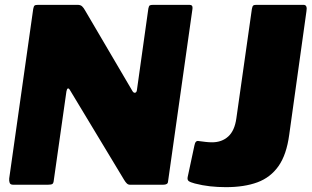

<svg xmlns="http://www.w3.org/2000/svg" viewBox="-20 -762 1285 792"><path d="M762 -742Q776 -742 774 -726L673 -12Q672 0 653 0H516Q509 0 503.5 -5Q498 -10 492 -20L267 -393Q264 -398 260 -397Q256 -396 254 -385L202 -19Q201 -7 196.5 -3.5Q192 0 178 0H34Q23 0 20 -7.5Q17 -15 18 -26L117 -725Q119 -736 122.5 -739Q126 -742 137 -742H300Q312 -742 318.5 -736Q325 -730 331 -719L526 -387Q531 -378 537.5 -379.5Q544 -381 545 -392L592 -727Q594 -737 597.5 -739.5Q601 -742 612 -742ZM1173 -206Q1162 -124 1129 -77Q1096 -30 1042 -10Q988 10 912 10Q878 10 846.5 6.5Q815 3 784 -5Q765 -10 758.5 -15Q752 -20 754 -31L782 -162Q784 -173 788.5 -177.5Q793 -182 801 -180Q816 -178 829 -176.5Q842 -175 855 -175Q895 -175 921.5 -199Q948 -223 955 -274L1019 -725Q1021 -736 1024.5 -739Q1028 -742 1037 -742H1232Q1249 -742 1244 -715L1173 -206Z"/></svg>

Font: Libre Franklin Thin Black
Style: Italic
Weight: 900
Italic angle: -8°
Version: Version 2.000